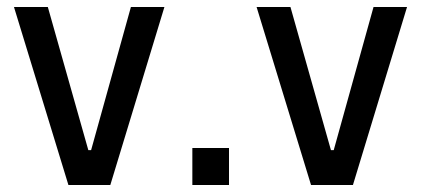

<svg xmlns="http://www.w3.org/2000/svg" viewBox="-20 -530 1206 550"><path d="M176 0 20 -510H117L233 -100H241L355 -510H451L296 0Z M531 0V-106H636V0Z M871 0 715 -510H812L928 -100H936L1050 -510H1146L991 0Z"/></svg>

Font: Saira SemiCondensed Medium
Style: Regular
Weight: 500
Width: 4
Designer: Hector Gatti with collaboration of the Omnibus-Type team
Foundry: Omnibus-Type
Version: Version 1.101